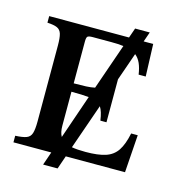

<svg xmlns="http://www.w3.org/2000/svg" viewBox="-129 -938 1023 1127"><g transform="rotate(15 382.0 -374.5)"><path d="M237 81 265 0H35V-40Q80 -42 102.5 -50.5Q125 -59 132.5 -83Q140 -107 140 -154V-616Q140 -663 133 -686.5Q126 -710 106 -719Q86 -728 46 -730V-770H531L552 -830H641L620 -770H678L685 -574H642Q636 -614 624 -641Q612 -668 591 -685L532 -516V-255H495Q491 -283 485 -302.5Q479 -322 470 -336L374 -61Q407 -55 458 -55Q534 -55 579.5 -70Q625 -85 650 -123Q675 -161 689 -229H729L713 0H353L325 81ZM287 -680V-426Q330 -426 361.5 -427.5Q393 -429 415 -434L512 -713Q481 -717 438 -717H325Q300 -717 293.5 -710.5Q287 -704 287 -680ZM287 -169Q287 -128 301 -104L393 -371Q373 -373 347 -374Q321 -375 287 -375Z"/></g></svg>

Font: Libre Baskerville
Style: Bold
Weight: 700
Designer: Pablo Impallari, Rodrigo Fuenzalida
Foundry: Pablo Impallari, Rodrigo Fuenzalida
Version: Version 1.051; ttfautohint (v1.8.4.7-5d5b)